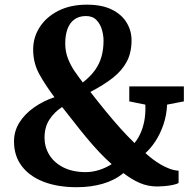

<svg xmlns="http://www.w3.org/2000/svg" viewBox="-20 -772 802 802"><path d="M748 -411V-348.5L678 -335Q676 -291 662.8 -252Q649.5 -213 629.5 -182.5Q609.5 -152 587.5 -132.5Q601 -120 617.5 -107.5Q634 -95 652 -84.5Q670 -74 688.8 -67Q707.5 -60 726 -59V-8Q719 -3 701.8 0.5Q684.5 4 666.2 5.5Q648 7 637.5 7Q597.5 7 563.2 -8Q529 -23 495.5 -49Q459.5 -19 409.5 -4.5Q359.5 10 300.5 10Q220.5 10 161.5 -13Q102.5 -36 70.5 -78.8Q38.5 -121.5 38.5 -181Q38.5 -224.5 61.2 -260.5Q84 -296.5 122.5 -323.5Q161 -350.5 207.5 -366Q174 -410 146.2 -458.5Q118.5 -507 118.5 -565Q118.5 -616 145.8 -658.5Q173 -701 223.5 -726.8Q274 -752.5 343 -752.5Q406 -752.5 447.2 -732Q488.5 -711.5 509 -677.5Q529.5 -643.5 529.5 -604Q529.5 -552.5 509.8 -515Q490 -477.5 451.8 -447.2Q413.5 -417 357.5 -388Q392.5 -343 423.5 -305.2Q454.5 -267.5 483.5 -235.2Q512.5 -203 542 -174.5Q560 -197 570.5 -224Q581 -251 584.8 -279.5Q588.5 -308 587 -335L520 -348.5V-411ZM252.5 -590.5Q252.5 -556 264.2 -526.5Q276 -497 293.2 -472.2Q310.5 -447.5 326 -427.5Q359 -453.5 377.8 -480.5Q396.5 -507.5 404.5 -537.5Q412.5 -567.5 412.5 -602.5Q412.5 -624 405.8 -647.8Q399 -671.5 383 -688.2Q367 -705 339 -705Q310.5 -705 291 -691Q271.5 -677 262 -651.2Q252.5 -625.5 252.5 -590.5ZM336.5 -53Q367 -53 395.8 -62.5Q424.5 -72 446.5 -86.5Q420.5 -109 393.8 -137.5Q367 -166 340.5 -198Q314 -230 288.8 -262.5Q263.5 -295 239.5 -325Q207.5 -304.5 186.8 -273Q166 -241.5 166 -197Q166 -158 185.8 -125.5Q205.5 -93 243.8 -73.2Q282 -53.5 336.5 -53Z"/></svg>

Font: Merriweather 36pt
Style: Bold
Weight: 700
Designer: Eben Sorkin
Foundry: Eben Sorkin
Version: Version 2.100